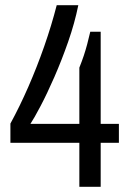

<svg xmlns="http://www.w3.org/2000/svg" viewBox="-20 -718 496 738"><path d="M285 0V-169H20V-243Q56 -309 89 -384.5Q122 -460 150 -540Q178 -620 198 -698H281Q267 -629 242 -557.5Q217 -486 189 -422Q161 -358 136 -310.5Q111 -263 97 -242H285V-458Q295 -483 302 -504Q309 -525 315 -547.5Q321 -570 327 -596H367V-242H437V-169H367V0Z"/></svg>

Font: Archivo Narrow
Style: Regular
Weight: 400
Designer: Hector Gatti
Foundry: Omnibus-Type
Version: Version 3.002